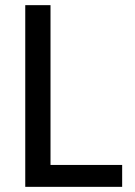

<svg xmlns="http://www.w3.org/2000/svg" viewBox="-20 -725 522 745"><path d="M78 0V-705H176V-85H454V0Z"/></svg>

Font: Nunito Sans 10pt Condensed SemiBold
Style: Regular
Weight: 600
Width: 3
Designer: Vernon Adams
Foundry: Vernon Adams
Version: Version 3.101;gftools[0.9.27]